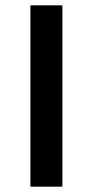

<svg xmlns="http://www.w3.org/2000/svg" viewBox="-20 -700 348 720"><path d="M214 0H94V-680H214Z"/></svg>

Font: Inria Sans
Style: Bold
Weight: 700
Designer: Black Foundry Team
Foundry: Black Foundry
Version: Version 1.2; ttfautohint (v1.8.3)